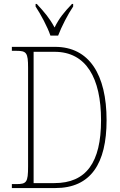

<svg xmlns="http://www.w3.org/2000/svg" viewBox="-20 -951 609 971"><path d="M235 -771H274C291 -816 324 -880 350 -918V-931H344C303 -888 280 -860 256 -812C230 -860 206 -888 166 -931H160V-918C185 -880 220 -816 235 -771ZM40 0H260C439 0 519 -124 519 -343C519 -574 431 -714 259 -714H40V-694H62C114 -694 122 -685 122 -608V-109C122 -28 114 -20 62 -20H40ZM255 -25H150V-689H256C416 -689 491 -556 491 -343C491 -129 416 -25 255 -25Z"/></svg>

Font: Noto Serif Hebrew Condensed Thin
Style: Regular
Weight: 100
Width: 3
Designer: Monotype Design Team
Foundry: Monotype Imaging Inc.
Version: Version 2.004